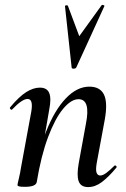

<svg xmlns="http://www.w3.org/2000/svg" viewBox="-20 -751 512 780"><path d="M338 9Q308 9 299.5 -15Q291 -39 300 -89L329 -248Q349 -348 299 -348Q269 -348 236.5 -309Q204 -270 175.5 -194.5Q147 -119 129 -10L112 -11Q133 -130 167.5 -217Q202 -304 247.5 -351.5Q293 -399 343 -399Q386 -399 402 -367.5Q418 -336 406 -267L373 -89Q368 -60 372.5 -49Q377 -38 387 -38Q398 -38 412.5 -49Q427 -60 444 -77Q447 -81 451.5 -77Q456 -73 452 -69Q421 -32 394 -11.5Q367 9 338 9ZM81 8Q63 8 57 6Q51 4 51 1Q51 -3 56.5 -25.5Q62 -48 66 -74L107 -297Q116 -349 92 -349Q81 -349 65.5 -338.5Q50 -328 30 -307Q27 -303 22.5 -307.5Q18 -312 22 -316Q57 -358 86 -376.5Q115 -395 142 -395Q171 -395 180 -373Q189 -351 180 -306L129 -10Q124 8 81 8ZM271 -477 244 -726Q244 -729 249.5 -729.5Q255 -730 256 -727L302 -604L393 -730Q395 -732 400 -730.5Q405 -729 404 -726L290 -477Q287 -472 279 -472Q271 -472 271 -477Z"/></svg>

Font: Cormorant Light SemiBold
Style: Italic
Weight: 600
Italic angle: -10°
Version: Version 4.000